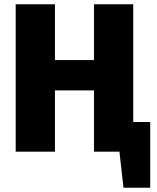

<svg xmlns="http://www.w3.org/2000/svg" viewBox="-20 -715 739 905"><path d="M688 170H562L543 0H423V-289H239V0H54V-695H239V-432H423V-695H608V-140H688Z"/></svg>

Font: Trujillo ExtraBold
Style: Regular
Weight: 800
Designer: Fira Sans original fonts by bBox Type GmbH, Carrois Corporate GbR, & Edenspiekermann AG / Changes by Cristiano Sobral
Foundry: Fira Sans original fonts by bBox Type GmbH, Carrois Corporate GbR, & Edenspiekermann AG / Changes by Cristiano Sobral
Version: Version 4.301;July 28, 2020;FontCreator 13.0.0.2655 64-bit